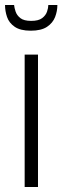

<svg xmlns="http://www.w3.org/2000/svg" viewBox="-37 -743 248 763"><path d="M61 0V-526H114V0ZM85 -621Q44 -621 21.5 -636.5Q-1 -652 -9 -675.5Q-17 -699 -17 -723H19Q20 -712 25 -697Q30 -682 44 -671Q58 -660 87 -660Q116 -660 130.5 -671Q145 -682 150 -697Q155 -712 155 -723H191Q191 -699 182 -675.5Q173 -652 150 -636.5Q127 -621 85 -621Z"/></svg>

Font: Archivo Condensed ExtraLight
Style: Regular
Weight: 250
Width: 3
Designer: Hector Gatti
Foundry: Omnibus-Type
Version: Version 2.001